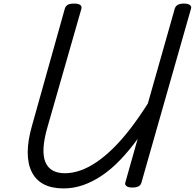

<svg xmlns="http://www.w3.org/2000/svg" viewBox="-20 -1035 1090 1074"><path d="M336 19Q270 19 225.5 -4Q181 -27 158 -72.5Q135 -118 135 -183Q135 -248 159 -332L343 -988Q348 -1002 359.5 -1008.5Q371 -1015 394 -1015Q417 -1015 428 -1008Q439 -1001 435 -985L245 -322Q226 -256 223.5 -207.5Q221 -159 234 -128Q247 -97 274.5 -81.5Q302 -66 343 -66Q386 -66 431 -82Q476 -98 522 -129.5Q568 -161 615.5 -208Q663 -255 710.5 -317Q758 -379 807 -456L958 -988Q963 -1002 975.5 -1008.5Q988 -1015 1009 -1015Q1031 -1015 1042 -1007Q1053 -999 1048 -985L771 -13Q767 1 754.5 7.5Q742 14 720 14Q698 14 687.5 6Q677 -2 681 -14L750 -258Q702 -192 652 -140Q602 -88 550 -53Q498 -18 444.5 0.5Q391 19 336 19Z"/></svg>

Font: Playwrite AU NSW
Style: Regular
Weight: 400
Designer: Veronika Burian, José Scaglione
Foundry: TypeTogether
Version: Version 1.002